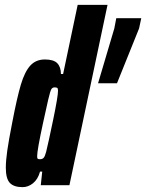

<svg xmlns="http://www.w3.org/2000/svg" viewBox="-20 -763 602 791"><path d="M4 -72Q4 -101 10 -143Q16 -185 30 -256Q50 -361 66 -414.5Q82 -468 105 -493Q128 -518 165 -518Q201 -518 216 -502.5Q231 -487 231 -458H240L300 -743H423L266 0H148L154 -56H145Q136 -24 116 -8Q96 8 73 8Q37 8 20.5 -9.5Q4 -27 4 -72ZM170 -137Q179 -173 199 -269.5Q219 -366 219 -389Q219 -399 215.5 -401Q212 -403 205 -403Q196 -403 191.5 -395.5Q187 -388 178.5 -352Q170 -316 157 -255Q133 -144 133 -119Q133 -111 135.5 -109Q138 -107 145 -107Q154 -107 159.5 -112.5Q165 -118 170 -137ZM384 -420 451 -646 459 -688H562L553 -646L462 -420Z"/></svg>

Font: Saira Ultra Condensed Black
Style: Italic
Weight: 900
Width: 1
Italic angle: -12°
Designer: Hector Gatti with collaboration of the Omnibus-Type team
Foundry: Omnibus-Type
Version: Version 1.001; ttfautohint (v1.8)